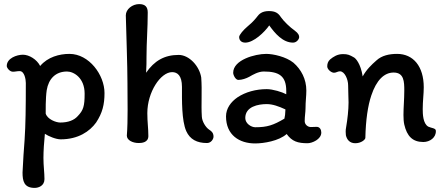

<svg xmlns="http://www.w3.org/2000/svg" viewBox="-20 -695 2168 937"><path d="M76 -348C100 -348 106 -306 106 -290C106 -169 105 -87 100 -12C96 38 93 85 90 147C90 188 97 222 149 222C168 222 197 212 197 179C197 147 192 115 192 76C192 42 195 -3 199 -42C217 -30 253 -15 276 -15C362 -15 418 -54 449 -97C480 -144 490 -185 490 -241C490 -329 415 -432 319 -432C270 -432 213 -417 176 -373C160 -405 122 -428 92 -428C62 -428 13 -411 13 -373C13 -364 27 -345 43 -345C54 -345 64 -348 76 -348ZM203 -141C203 -150 202 -215 208 -255C217 -310 251 -346 307 -346C340 -346 393 -315 393 -238C393 -177 387 -157 359 -128C342 -109 314 -97 274 -97C253 -97 211 -113 203 -141Z M990 3C1011 3 1022 -17 1022 -28C1022 -39 1020 -50 1001 -62C983 -74 966 -103 965 -126C961 -187 967 -251 962 -317C953 -373 903 -427 852 -427C782 -427 733 -398 693 -340C695 -369 695 -396 695 -419C695 -489 701 -557 701 -634C701 -662 688 -675 659 -675C626 -675 594 -650 594 -620C596 -538 602 -373 602 -291C602 -208 605 -108 599 -33C599 -11 627 3 657 3C671 3 704 1 704 -31C704 -70 699 -98 699 -143C699 -246 764 -343 820 -343C846 -343 868 -326 868 -271C868 -207 866 -107 889 -55C907 -15 941 3 990 3Z M1292 -641C1256 -641 1243 -624 1236 -615C1229 -606 1216 -589 1187 -565C1169 -550 1147 -525 1147 -514C1147 -504 1153 -487 1177 -487C1218 -487 1271 -538 1294 -571C1322 -532 1360 -487 1410 -487C1428 -487 1440 -504 1440 -514C1440 -522 1437 -532 1418 -546C1395 -562 1365 -591 1351 -611C1338 -631 1324 -641 1292 -641ZM1548 -48C1548 -62 1541 -76 1525 -76C1513 -76 1507 -75 1497 -75C1482 -75 1467 -87 1467 -104C1467 -128 1471 -147 1471 -166C1471 -201 1475 -225 1475 -253C1475 -309 1450 -356 1412 -389C1376 -418 1314 -432 1279 -432C1225 -432 1118 -403 1118 -340C1118 -328 1130 -305 1143 -305C1161 -305 1181 -312 1196 -320C1215 -331 1241 -346 1267 -346C1341 -346 1377 -325 1377 -251V-235C1357 -246 1311 -260 1282 -260C1229 -260 1178 -246 1139 -220C1107 -198 1083 -166 1083 -127C1083 -36 1148 5 1225 5C1267 5 1341 -7 1379 -41C1405 -5 1433 4 1481 4C1503 4 1548 -15 1548 -48ZM1226 -74C1206 -74 1177 -92 1177 -119C1177 -175 1240 -187 1282 -187C1310 -187 1341 -176 1373 -161C1372 -137 1371 -129 1368 -116C1314 -84 1284 -74 1226 -74Z M2070 -77C2044 -92 2043 -139 2043 -163C2043 -202 2048 -236 2048 -269C2048 -371 1997 -432 1918 -432C1879 -432 1843 -424 1817 -400C1793 -379 1768 -355 1750 -322C1740 -386 1715 -411 1707 -415C1686 -427 1677 -431 1654 -431C1626 -431 1607 -418 1591 -405C1580 -395 1577 -383 1577 -371C1577 -356 1597 -340 1610 -340C1621 -340 1628 -347 1639 -347C1662 -347 1679 -308 1679 -278C1679 -245 1681 -220 1681 -195C1681 -159 1676 -114 1669 -73C1666 -60 1667 -43 1668 -35C1673 -13 1687 4 1714 4C1743 4 1763 -14 1763 -22C1765 -110 1775 -178 1792 -229C1817 -304 1855 -341 1901 -341C1952 -341 1953 -296 1953 -253C1953 -209 1949 -172 1949 -134C1949 -117 1950 -100 1953 -87C1966 -31 1993 -2 2046 -2C2078 -2 2109 -24 2107 -57C2107 -70 2084 -70 2070 -77Z"/></svg>

Font: Itim
Style: Regular
Weight: 400
Designer: CadsonDemak Team
Foundry: Pablo Impallari
Version: Version 1.002;PS 001.002;hotconv 1.0.88;makeotf.lib2.5.64775